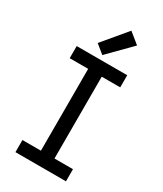

<svg xmlns="http://www.w3.org/2000/svg" viewBox="-239 -1066 977 1152"><g transform="rotate(30 250.0 -489.5)"><path d="M75 0H425V-84H297V-651H425V-735H75V-651H203V-84H75ZM235 -765 387 -919 313 -979 175 -814Z"/></g></svg>

Font: Iosevka SS08 Medium
Style: Regular
Weight: 500
Monospace: yes
Designer: Belleve Invis
Foundry: Belleve Invis
Version: Version 3.4.3; ttfautohint (v1.8.3)